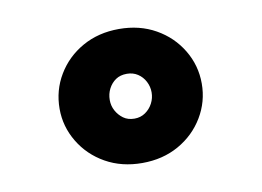

<svg xmlns="http://www.w3.org/2000/svg" viewBox="-47 -784 627 460"><g transform="rotate(-10 266.0 -554.0)"><path d="M266 -391Q216 -391 177 -413Q138 -435 115.5 -472.5Q93 -510 93 -553Q93 -598 115.5 -635.5Q138 -673 177 -695Q216 -717 266 -717Q316 -717 355 -695Q394 -673 416.5 -635.5Q439 -598 439 -554Q439 -510 416.5 -472.5Q394 -435 355 -413Q316 -391 266 -391ZM266 -499Q281 -499 292.5 -507Q304 -515 310.5 -527.5Q317 -540 317 -554Q317 -568 310.5 -580.5Q304 -593 292.5 -600.5Q281 -608 266 -608Q250 -608 239 -600.5Q228 -593 221.5 -580.5Q215 -568 215 -553Q215 -539 221.5 -527Q228 -515 239 -507Q250 -499 266 -499Z"/></g></svg>

Font: Lexend Zetta ExtraBold
Style: Regular
Weight: 800
Designer: Bonnie Shaver-Troup, Thomas Jockin
Foundry: Lexend
Version: Version 1.007